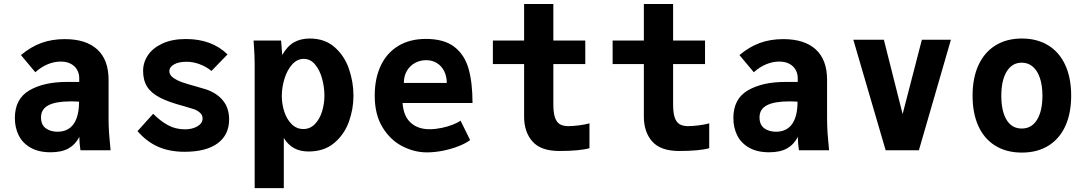

<svg xmlns="http://www.w3.org/2000/svg" viewBox="-20 -753 5440 962"><path d="M54.5 -161.5Q54.5 -258 127.2 -300.2Q200 -342.5 314.5 -342.5H377V-362Q377 -383 367 -402Q357 -421 336 -432.8Q315 -444.5 284 -444.5Q251.5 -444.5 218.5 -430.8Q185.5 -417 157 -391L85 -477Q133.5 -518 186.5 -537.5Q239.5 -557 304.5 -557Q411 -557 467.5 -505.2Q524 -453.5 524 -353V-159.5Q524 -121.5 526.5 -85Q529 -48.5 534 0H383Q378 -32.5 377.5 -67Q357.5 -28.5 323 -9.2Q288.5 10 233.5 10Q174 10 133.8 -12.8Q93.5 -35.5 74 -74.2Q54.5 -113 54.5 -161.5ZM376 -243.5Q357.5 -245 334 -245Q259.5 -245 222.5 -225.5Q185.5 -206 185.5 -165Q185.5 -128 209 -110.5Q232.5 -93 268 -93Q321 -93 348.5 -131.2Q376 -169.5 376 -243.5Z M669 -96 747.5 -183Q783 -147 821.2 -126Q859.5 -105 907 -105Q943 -105 969 -120Q995 -135 995 -159.5Q995 -176.5 982.2 -188Q969.5 -199.5 951.8 -205.8Q934 -212 902 -221Q825.5 -241 781.2 -264Q737 -287 717 -319Q697 -351 697 -398Q697 -440.5 721.5 -476.8Q746 -513 794.5 -535.2Q843 -557.5 911.5 -557.5Q1041 -557.5 1120 -480.5L1039.5 -397.5Q1012.5 -419.5 979.8 -431.5Q947 -443.5 915 -443.5Q875 -443.5 851.8 -430.2Q828.5 -417 828.5 -396Q828.5 -377.5 848 -363.5Q867.5 -349.5 895.2 -340Q923 -330.5 965.5 -319Q1001 -309 1013 -305Q1066 -287 1097 -249.5Q1128 -212 1128 -154.5Q1128 -77.5 1070.5 -35Q1013 7.5 905 7.5Q829 7.5 772 -17.8Q715 -43 669 -96Z M1252 -527.5 1250.5 -550H1388.5L1394 -477.5Q1419.5 -522 1453 -541Q1486.5 -560 1532 -560Q1607 -560 1656.2 -517Q1705.5 -474 1728.2 -408.2Q1751 -342.5 1751 -273Q1751 -206.5 1728 -142.8Q1705 -79 1654.5 -36.5Q1604 6 1526 6Q1484.5 6 1454.2 -10.2Q1424 -26.5 1402 -61.5V189.5H1256V-432.5Q1256 -473.5 1252 -527.5ZM1605.5 -274.5Q1605.5 -316 1594 -358.5Q1582.5 -401 1559 -429.5Q1535.5 -458 1502 -458Q1468.5 -458 1443.5 -429.8Q1418.5 -401.5 1405.2 -358.2Q1392 -315 1392 -272.5Q1392 -231.5 1404.5 -193.2Q1417 -155 1441.5 -130.8Q1466 -106.5 1500 -106.5Q1533.5 -106.5 1557.5 -131Q1581.5 -155.5 1593.5 -194Q1605.5 -232.5 1605.5 -274.5Z M1857.5 -273.5Q1857.5 -359.5 1887.5 -423.5Q1917.5 -487.5 1975.2 -522.8Q2033 -558 2114 -558Q2205.5 -558 2257 -517.8Q2308.5 -477.5 2328 -407.8Q2347.5 -338 2347.5 -237H1997Q2001.5 -171 2037.8 -138.2Q2074 -105.5 2132 -105.5Q2160.5 -105.5 2192.2 -112Q2224 -118.5 2249.5 -128.8Q2275 -139 2287.5 -148.5L2335.5 -51.5Q2316 -36 2280.8 -21.8Q2245.5 -7.5 2202.5 1.5Q2159.5 10.5 2118.5 10.5Q2056.5 10.5 1996.5 -20Q1936.5 -50.5 1897 -114.5Q1857.5 -178.5 1857.5 -273.5ZM2115.5 -451.5Q2085 -451.5 2059.2 -437.5Q2033.5 -423.5 2018.5 -397.8Q2003.5 -372 2003.5 -337.5H2218.5Q2218.5 -370.5 2205.5 -396.5Q2192.5 -422.5 2169 -437Q2145.5 -451.5 2115.5 -451.5Z M2606 -168.5V-432H2449.5V-550H2606V-733H2752.5V-550H2912.5V-432H2752.5V-231Q2752.5 -189.5 2760.2 -165.5Q2768 -141.5 2784.2 -131.2Q2800.5 -121 2827 -121Q2850.5 -121 2880.2 -124.8Q2910 -128.5 2933.5 -135V-10.5Q2883 3.5 2782.5 3.5Q2690 3.5 2648 -44Q2606 -91.5 2606 -168.5Z M3206 -168.5V-432H3049.5V-550H3206V-733H3352.5V-550H3512.5V-432H3352.5V-231Q3352.5 -189.5 3360.2 -165.5Q3368 -141.5 3384.2 -131.2Q3400.5 -121 3427 -121Q3450.5 -121 3480.2 -124.8Q3510 -128.5 3533.5 -135V-10.5Q3483 3.5 3382.5 3.5Q3290 3.5 3248 -44Q3206 -91.5 3206 -168.5Z M3654.5 -161.5Q3654.5 -258 3727.2 -300.2Q3800 -342.5 3914.5 -342.5H3977V-362Q3977 -383 3967 -402Q3957 -421 3936 -432.8Q3915 -444.5 3884 -444.5Q3851.5 -444.5 3818.5 -430.8Q3785.5 -417 3757 -391L3685 -477Q3733.5 -518 3786.5 -537.5Q3839.5 -557 3904.5 -557Q4011 -557 4067.5 -505.2Q4124 -453.5 4124 -353V-159.5Q4124 -121.5 4126.5 -85Q4129 -48.5 4134 0H3983Q3978 -32.5 3977.5 -67Q3957.5 -28.5 3923 -9.2Q3888.5 10 3833.5 10Q3774 10 3733.8 -12.8Q3693.5 -35.5 3674 -74.2Q3654.5 -113 3654.5 -161.5ZM3976 -243.5Q3957.5 -245 3934 -245Q3859.5 -245 3822.5 -225.5Q3785.5 -206 3785.5 -165Q3785.5 -128 3809 -110.5Q3832.5 -93 3868 -93Q3921 -93 3948.5 -131.2Q3976 -169.5 3976 -243.5Z M4255.5 -554H4408.5L4502.5 -181.5L4599 -554H4744.5L4584 0H4417.5Z M4853 -273.5Q4853 -363.5 4883 -427.8Q4913 -492 4968.5 -526Q5024 -560 5100 -560Q5176 -560 5231.5 -526.2Q5287 -492.5 5317 -428Q5347 -363.5 5347 -273.5Q5347 -185.5 5317.8 -121.5Q5288.5 -57.5 5233 -23Q5177.5 11.5 5100 11.5Q5022.5 11.5 4966.8 -23Q4911 -57.5 4882 -121.5Q4853 -185.5 4853 -273.5ZM5203 -273.5Q5203 -324.5 5190.5 -361.8Q5178 -399 5154.8 -419Q5131.5 -439 5099.5 -439Q5051.5 -439 5024.2 -395Q4997 -351 4997 -273.5Q4997 -196.5 5023.2 -152.8Q5049.5 -109 5099.5 -109Q5149 -109 5176 -153Q5203 -197 5203 -273.5Z"/></svg>

Font: JuliaMono ExtraBold
Style: Regular
Weight: 800
Monospace: yes
Designer: cormullion
Foundry: corm
Version: Version 0.055; ttfautohint (v1.8.4)